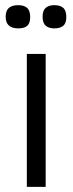

<svg xmlns="http://www.w3.org/2000/svg" viewBox="-20 -724 281 744"><path d="M84 0V-515H157V0ZM191 -614Q169 -614 157 -624.5Q145 -635 145 -659Q145 -683 157 -693.5Q169 -704 191 -704Q213 -704 225 -693.5Q237 -683 237 -658Q237 -634 225 -624Q213 -614 191 -614ZM51 -614Q2 -614 2 -659Q2 -683 14.5 -693.5Q27 -704 50 -704Q73 -704 85 -693.5Q97 -683 97 -658Q97 -634 85.5 -624Q74 -614 51 -614Z"/></svg>

Font: Bricolage Grotesque 10pt Light
Style: Regular
Weight: 300
Designer: Mathieu Triay
Foundry: Atelier Triay
Version: Version 1.000; ttfautohint (v1.8.4.7-5d5b);gftools[0.9.32]